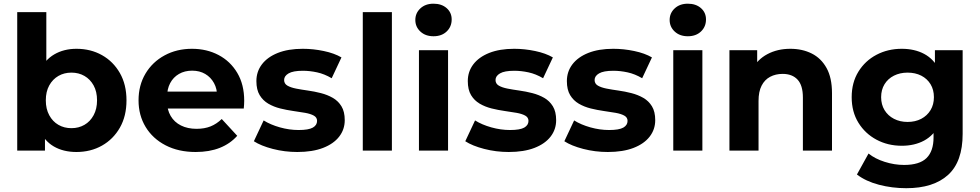

<svg xmlns="http://www.w3.org/2000/svg" viewBox="-20 -807 5252 1029"><path d="M389.7 7.6Q319.5 7.6 268.4 -22.1Q217.2 -51.8 190.1 -113.3Q163 -174.8 163 -269.2Q163 -363.8 191.3 -424.8Q219.6 -485.7 271 -515.6Q322.3 -545.5 389.7 -545.5Q465.9 -545.5 526.5 -511.5Q587.1 -477.5 622.5 -415.5Q657.9 -353.6 657.9 -269.2Q657.9 -184.8 622.5 -122.8Q587.1 -60.8 526.5 -26.6Q465.9 7.6 389.7 7.6ZM72.3 0V-742H228.3V-429.3L218.3 -269.8L221 -110.2V0ZM362.8 -120.1Q401.7 -120.1 432.5 -137.9Q463.4 -155.6 481.7 -189.5Q500.1 -223.3 500.1 -269.2Q500.1 -316 481.7 -349.2Q463.4 -382.3 432.5 -400.1Q401.7 -417.8 362.8 -417.8Q323.9 -417.8 293.1 -400.1Q262.2 -382.3 243.9 -349.2Q225.5 -316 225.5 -269.2Q225.5 -223.3 243.9 -189.5Q262.2 -155.6 293.1 -137.9Q323.9 -120.1 362.8 -120.1Z M1028.7 7.6Q936.6 7.6 867.5 -28.2Q798.4 -64 760.4 -126.7Q722.5 -189.4 722.5 -269.2Q722.5 -349.8 759.6 -412.3Q796.8 -474.7 861.9 -510.1Q927 -545.5 1008.9 -545.5Q1088.1 -545.5 1151.5 -512Q1214.9 -478.5 1251.8 -416.1Q1288.8 -353.7 1288.8 -266.8Q1288.8 -257.8 1288.1 -246.3Q1287.4 -234.8 1286.4 -225.2H849.1V-316.1H1203.8L1143.6 -288.9Q1144.2 -330.6 1126.9 -361.8Q1109.7 -393.1 1079.7 -410.7Q1049.8 -428.3 1009.7 -428.3Q969.7 -428.3 939.2 -410.7Q908.7 -393.1 892 -361.5Q875.3 -330 875.3 -287.1V-262.8Q875.3 -218.7 894.7 -185.6Q914.1 -152.4 949.8 -134.5Q985.5 -116.6 1033.3 -116.6Q1076.1 -116.6 1108.5 -129.6Q1140.8 -142.6 1168.4 -169.2L1251.4 -79.2Q1213.8 -36.8 1158.1 -14.6Q1102.3 7.6 1028.7 7.6Z M1573.5 7.6Q1505.3 7.6 1441.9 -8.9Q1378.4 -25.4 1340.6 -50L1393 -161.6Q1429.6 -138.6 1480.1 -124.4Q1530.7 -110.2 1580.3 -110.2Q1634 -110.2 1656.7 -123.2Q1679.3 -136.3 1679.3 -159.1Q1679.3 -177.8 1661.7 -187.5Q1644.1 -197.2 1615.2 -202.3Q1586.3 -207.4 1551.6 -212.2Q1516.9 -217.1 1482 -225.7Q1447.1 -234.4 1418.2 -251.2Q1389.3 -268 1371.7 -297Q1354.1 -326 1354.1 -372.4Q1354.1 -423.2 1383.7 -462.2Q1413.4 -501.2 1469 -523.4Q1524.6 -545.5 1602.7 -545.5Q1658.5 -545.5 1715.1 -533.6Q1771.8 -521.7 1810 -499.3L1757.6 -387.7Q1718.7 -410.7 1679.4 -419.2Q1640.1 -427.7 1603.3 -427.7Q1550.6 -427.7 1526.7 -413.7Q1502.7 -399.7 1502.7 -378.2Q1502.7 -358.4 1520.3 -348.1Q1537.9 -337.9 1566.8 -332.2Q1595.7 -326.5 1630.4 -321.7Q1665.1 -316.9 1699.8 -308Q1734.6 -299.1 1763.5 -282.6Q1792.4 -266.1 1810 -237.4Q1827.6 -208.7 1827.6 -162.9Q1827.6 -113.3 1797.8 -74.8Q1768 -36.2 1711.3 -14.3Q1654.7 7.6 1573.5 7.6Z M1924.3 0V-742H2080.3V0Z M2225.3 0V-537.9H2381.3V0ZM2303.3 -612.7Q2260 -612.7 2233 -637.9Q2205.9 -663 2205.9 -700Q2205.9 -736.9 2233 -762.1Q2260 -787.2 2303.3 -787.2Q2346.6 -787.2 2373.7 -763.5Q2400.7 -739.7 2400.7 -702.8Q2400.7 -664 2374 -638.4Q2347.2 -612.7 2303.3 -612.7Z M2706.5 7.6Q2638.3 7.6 2574.9 -8.9Q2511.4 -25.4 2473.6 -50L2526 -161.6Q2562.6 -138.6 2613.1 -124.4Q2663.7 -110.2 2713.3 -110.2Q2767 -110.2 2789.7 -123.2Q2812.3 -136.3 2812.3 -159.1Q2812.3 -177.8 2794.7 -187.5Q2777.1 -197.2 2748.2 -202.3Q2719.3 -207.4 2684.6 -212.2Q2649.9 -217.1 2615 -225.7Q2580.1 -234.4 2551.2 -251.2Q2522.3 -268 2504.7 -297Q2487.1 -326 2487.1 -372.4Q2487.1 -423.2 2516.7 -462.2Q2546.4 -501.2 2602 -523.4Q2657.6 -545.5 2735.7 -545.5Q2791.5 -545.5 2848.1 -533.6Q2904.8 -521.7 2943 -499.3L2890.6 -387.7Q2851.7 -410.7 2812.4 -419.2Q2773.1 -427.7 2736.3 -427.7Q2683.6 -427.7 2659.7 -413.7Q2635.7 -399.7 2635.7 -378.2Q2635.7 -358.4 2653.3 -348.1Q2670.9 -337.9 2699.8 -332.2Q2728.7 -326.5 2763.4 -321.7Q2798.1 -316.9 2832.8 -308Q2867.6 -299.1 2896.5 -282.6Q2925.4 -266.1 2943 -237.4Q2960.6 -208.7 2960.6 -162.9Q2960.6 -113.3 2930.8 -74.8Q2901 -36.2 2844.3 -14.3Q2787.7 7.6 2706.5 7.6Z M3237.5 7.6Q3169.3 7.6 3105.9 -8.9Q3042.4 -25.4 3004.6 -50L3057 -161.6Q3093.6 -138.6 3144.1 -124.4Q3194.7 -110.2 3244.3 -110.2Q3298 -110.2 3320.7 -123.2Q3343.3 -136.3 3343.3 -159.1Q3343.3 -177.8 3325.7 -187.5Q3308.1 -197.2 3279.2 -202.3Q3250.3 -207.4 3215.6 -212.2Q3180.9 -217.1 3146 -225.7Q3111.1 -234.4 3082.2 -251.2Q3053.3 -268 3035.7 -297Q3018.1 -326 3018.1 -372.4Q3018.1 -423.2 3047.7 -462.2Q3077.4 -501.2 3133 -523.4Q3188.6 -545.5 3266.7 -545.5Q3322.5 -545.5 3379.1 -533.6Q3435.8 -521.7 3474 -499.3L3421.6 -387.7Q3382.7 -410.7 3343.4 -419.2Q3304.1 -427.7 3267.3 -427.7Q3214.6 -427.7 3190.7 -413.7Q3166.7 -399.7 3166.7 -378.2Q3166.7 -358.4 3184.3 -348.1Q3201.9 -337.9 3230.8 -332.2Q3259.7 -326.5 3294.4 -321.7Q3329.1 -316.9 3363.8 -308Q3398.6 -299.1 3427.5 -282.6Q3456.4 -266.1 3474 -237.4Q3491.6 -208.7 3491.6 -162.9Q3491.6 -113.3 3461.8 -74.8Q3432 -36.2 3375.3 -14.3Q3318.7 7.6 3237.5 7.6Z M3588.3 0V-537.9H3744.3V0ZM3666.3 -612.7Q3623 -612.7 3596 -637.9Q3568.9 -663 3568.9 -700Q3568.9 -736.9 3596 -762.1Q3623 -787.2 3666.3 -787.2Q3709.6 -787.2 3736.7 -763.5Q3763.7 -739.7 3763.7 -702.8Q3763.7 -664 3737 -638.4Q3710.2 -612.7 3666.3 -612.7Z M3889.3 0V-537.9H4038V-388.8L4010 -433.6Q4039 -488.4 4092.9 -516.9Q4146.8 -545.5 4215.6 -545.5Q4279.8 -545.5 4330.2 -520.3Q4380.6 -495.1 4409.8 -442.6Q4439 -390.2 4439 -307.8V0H4283V-284.5Q4283 -349.3 4254.5 -380.2Q4225.9 -411 4174.4 -411Q4136.9 -411 4107.4 -395.4Q4078 -379.8 4061.7 -347.9Q4045.3 -316.1 4045.3 -266.1V0Z M4837 201.6Q4760.8 201.6 4690.4 183.1Q4620 164.6 4572.6 128.2L4634.8 15.8Q4669.2 43.8 4721.4 60.4Q4773.6 77 4825.4 77Q4908.1 77 4945.7 40Q4983.2 2.9 4983.2 -70.2V-150.5L4993.2 -286.2L4990.6 -422.4V-537.9H5139.2V-89.7Q5139.2 59.7 5060.9 130.6Q4982.5 201.6 4837 201.6ZM4812.9 -25.8Q4738.5 -25.8 4677.6 -58.3Q4616.7 -90.8 4580.6 -149.2Q4544.5 -207.6 4544.5 -286.2Q4544.5 -364.7 4580.6 -423.1Q4616.7 -481.5 4677.6 -513.5Q4738.5 -545.5 4812.9 -545.5Q4881.5 -545.5 4933 -518.1Q4984.5 -490.7 5013.8 -433.1Q5043 -375.6 5043 -286.2Q5043 -196.8 5013.8 -139.2Q4984.5 -81.6 4933 -53.7Q4881.5 -25.8 4812.9 -25.8ZM4843.9 -153.5Q4885.4 -153.5 4917.3 -170.2Q4949.1 -187 4967.2 -216.9Q4985.2 -246.9 4985.2 -286.2Q4985.2 -325.8 4967.2 -355.6Q4949.1 -385.3 4917.3 -401.6Q4885.4 -417.8 4843.9 -417.8Q4803.5 -417.8 4771.1 -401.6Q4738.7 -385.3 4720.5 -355.6Q4702.3 -325.8 4702.3 -286.2Q4702.3 -246.9 4720.5 -216.9Q4738.7 -187 4771.1 -170.2Q4803.5 -153.5 4843.9 -153.5Z"/></svg>

Font: Montserrat Thin
Style: Regular
Weight: 100
Designer: Julieta Ulanovsky
Foundry: Julieta Ulanovsky
Version: Version 9.000